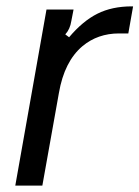

<svg xmlns="http://www.w3.org/2000/svg" viewBox="-20 -583 438 603"><path d="M28 0 126 -553H211L204 -517Q200 -491 185 -475L197 -466Q240 -517 286 -540Q332 -563 394 -563H398L383 -478H354Q287 -478 239 -438Q182 -390 165 -291L113 0Z"/></svg>

Font: Open Sauce Sans
Style: Italic
Weight: 400
Italic angle: -10°
Designer: Alfredo Marco Pradil
Foundry: Creative Sauce Fz LLC
Version: Version 1.477